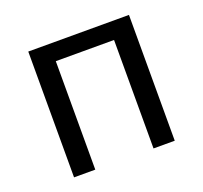

<svg xmlns="http://www.w3.org/2000/svg" viewBox="-92 -592 737 697"><g transform="rotate(-20 276.5 -243.0)"><path d="M82 0V-486H471V0H389V-419H164V0Z"/></g></svg>

Font: CV Source Sans
Style: Regular
Weight: 400
Designer: Paul D. Hunt
Foundry: Adobe Systems Incorporated
Version: Version 3.001